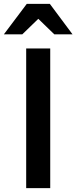

<svg xmlns="http://www.w3.org/2000/svg" viewBox="-76 -970 394 990"><path d="M59 0V-720H183V0ZM-56 -793 62 -950H181L298 -793H204L73 -920H170L39 -793Z"/></svg>

Font: Instrument Sans SemiCondensed SemiBold
Style: Regular
Weight: 600
Width: 4
Designer: Rodrigo Fuenzalida
Foundry: fragTYPE
Version: Version 1.000;gftools[0.9.28]